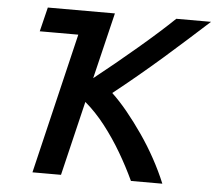

<svg xmlns="http://www.w3.org/2000/svg" viewBox="-50 -748 906 804"><g transform="rotate(5 402.5 -346.5)"><path d="M115 0 256 -591H94L119 -693H401L334 -415Q377 -449 422 -486Q467 -523 510.5 -560Q554 -597 592 -631Q630 -665 659 -693H805Q764 -656 717 -613.5Q670 -571 619.5 -527Q569 -483 518 -440.5Q467 -398 419 -360Q452 -329 485.5 -288Q519 -247 551.5 -200Q584 -153 612 -102Q640 -51 661 0H529Q502 -58 468.5 -115Q435 -172 395 -223.5Q355 -275 310 -313L235 0Z"/></g></svg>

Font: Ubuntu Sans SemiBold
Style: Italic
Weight: 600
Italic angle: -13.5°
Designer: Dalton Maag Ltd
Foundry: Dalton Maag Ltd
Version: Version 1.006